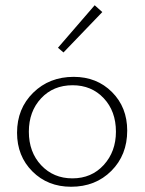

<svg xmlns="http://www.w3.org/2000/svg" viewBox="-20 -708 551 732"><path d="M222 -508 201 -526 341 -688 370 -662ZM251 4Q162 4 103.5 -54.5Q45 -113 45 -202Q45 -294 106.5 -354.5Q168 -415 261 -415Q349 -415 407 -357Q465 -299 465 -210Q465 -117 404.5 -56.5Q344 4 251 4ZM256 -28Q329 -28 375.5 -79Q422 -130 422 -206Q422 -284 375.5 -333.5Q329 -383 257 -383Q183 -383 136.5 -333Q90 -283 90 -206Q90 -128 137 -78Q184 -28 256 -28Z"/></svg>

Font: EauTestInfant Light
Style: Regular
Weight: 300
Designer: Christian Thalmann (Catharsis Fonts)
Version: Version 0.001;PS 000.001;hotconv 1.0.88;makeotf.lib2.5.64775